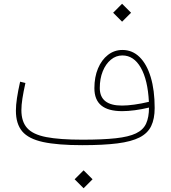

<svg xmlns="http://www.w3.org/2000/svg" viewBox="-20 -775 915 1025"><path d="M584 -707 631.8 -659.2 679.7 -707 631.8 -754.9ZM775.4 -200.7Q775.4 -148.9 760 -115.2Q744.6 -81.5 705.8 -63Q667 -44.4 597.7 -36.9Q528.3 -29.3 420.4 -29.3Q298.3 -29.3 226.8 -43.2Q155.3 -57.1 124.8 -91.6Q94.2 -126 94.2 -187Q94.2 -213.9 99.6 -248.8Q105 -283.7 115.7 -332L87.4 -338.9Q76.2 -289.1 70.6 -251.5Q64.9 -213.9 64.9 -184.1Q64.9 -113.8 98.6 -73.7Q132.3 -33.7 210 -16.8Q287.6 0 418.9 0Q531.7 0 606.7 -9.5Q681.6 -19 725.1 -41.3Q768.6 -63.5 787.1 -102.1Q805.7 -140.6 805.7 -198.2Q805.7 -293.5 784.7 -363Q763.7 -432.6 725.1 -470.5Q686.5 -508.3 633.8 -508.3Q590.3 -508.3 556.4 -481.9Q522.5 -455.6 503.2 -409.7Q483.9 -363.8 483.9 -304.2Q483.9 -242.2 520.8 -211.9Q557.6 -181.6 632.3 -181.6Q662.6 -181.6 699.7 -186.5Q736.8 -191.4 775.4 -200.7ZM774.9 -231.4Q734.4 -221.7 697.3 -216.6Q660.2 -211.4 631.3 -211.4Q512.7 -211.4 512.7 -305.2Q512.7 -355.5 528.6 -394.5Q544.4 -433.6 571.8 -456.3Q599.1 -479 633.3 -479Q694.3 -479 731.7 -413.6Q769 -348.1 774.9 -231.4ZM378.4 182.1 426.3 230 474.1 182.1 426.3 134.3Z"/></svg>

Font: Estedad-FD VF
Style: Regular
Weight: 100
Designer: Amin Abedi
Version: Version 7.3